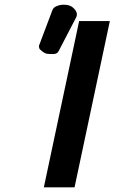

<svg xmlns="http://www.w3.org/2000/svg" viewBox="-20 -801 490 821"><path d="M230.5 -582Q224.6 -569.8 206.5 -569.8Q188.5 -569.8 179.9 -571.3Q171.4 -572.8 160.2 -581.5Q148.9 -590.3 147.7 -595.5Q146.5 -600.6 146.5 -603Q146.5 -605.5 147 -606.4L204.1 -757.8Q208.5 -769 221.9 -774.7Q235.4 -780.3 247.1 -780.8H253.4Q278.3 -780.8 291.5 -769Q314.9 -749 306.6 -728.5ZM167.5 0 318.4 -710.9H449.7L298.8 0Z"/></svg>

Font: Tuffy
Style: BoldItalic
Weight: 700
Italic angle: -12°
Designer: Thatcher Ulrich, Karoly Barta, Michael Everson
Version: Version 001.271